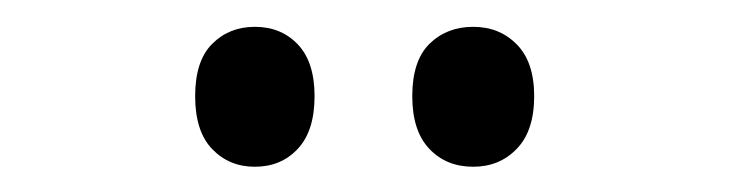

<svg xmlns="http://www.w3.org/2000/svg" viewBox="-20 -744 555 146"><path d="M128.4 -670.9Q128.4 -697.8 141.4 -710.7Q154.3 -723.6 173.8 -723.6Q193.8 -723.6 206.5 -710.2Q219.2 -696.8 219.2 -670.9Q219.2 -644.5 206.5 -630.9Q193.8 -617.2 173.8 -617.2Q154.3 -617.2 141.4 -630.6Q128.4 -644 128.4 -670.9ZM293.5 -670.9Q293.5 -697.8 306.6 -710.7Q319.8 -723.6 339.8 -723.6Q359.9 -723.6 373 -710.2Q386.2 -696.8 386.2 -670.9Q386.2 -644.5 373 -630.9Q359.9 -617.2 339.8 -617.2Q319.3 -617.2 306.4 -630.9Q293.5 -644.5 293.5 -670.9Z"/></svg>

Font: Open Sans Condensed Medium
Style: Regular
Weight: 500
Width: 3
Designer: Monotype Design Team
Foundry: Monotype Imaging Inc.
Version: Version 3.000